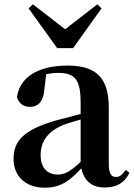

<svg xmlns="http://www.w3.org/2000/svg" viewBox="-20 -857 625 893"><path d="M466 15C522 15 558 -5 582 -53L565 -67C547 -41 535 -34 520 -34C498 -34 486 -48 486 -95V-356C486 -494 428 -552 295 -552C154 -552 72 -496 59 -406C67 -376 89 -360 120 -360C154 -360 182 -382 186 -439L195 -512C215 -516 232 -518 250 -518C327 -518 355 -488 355 -381V-327L245 -298C93 -255 43 -204 43 -118C43 -34 103 16 187 16C263 16 304 -16 358 -74C371 -18 405 15 466 15ZM133 -837 113 -818 246 -633H320L452 -818L433 -837L283 -721ZM355 -104C306 -57 277 -45 250 -45C201 -45 169 -75 169 -136C169 -203 206 -248 277 -277C297 -284 325 -293 355 -301Z"/></svg>

Font: Noto Serif KR
Style: Bold
Weight: 700
Designer: Ryoko NISHIZUKA 西塚涼子 (kana & ideographs); Frank Grießhammer (Latin, Greek & Cyrillic); Wenlong ZHANG 张文龙 (bopomofo); San
Foundry: Adobe
Version: Version 2.001;hotconv 1.1.0;makeotfexe 2.6.0